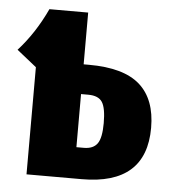

<svg xmlns="http://www.w3.org/2000/svg" viewBox="-46 -571 542 612"><g transform="rotate(5 225.0 -265.5)"><path d="M229 -365.2Q340.3 -365.2 392.1 -319.3Q443.8 -273.4 443.8 -182.1Q443.8 0 237.8 0H61V-342.8L-2 -393.1Q50.8 -451.2 87.9 -530.8H211.9V-365.2ZM235.8 -100.1Q265.6 -100.1 278.8 -118.4Q292 -136.7 292 -184.1Q292 -232.4 279.8 -251.2Q267.6 -270 234.9 -270H211.9V-100.1Z"/></g></svg>

Font: Fira Sans Compressed
Style: Bold
Weight: 700
Width: 1
Designer: Carrois Corporate & Edenspiekermann AG
Foundry: Carrois Corporate GbR & Edenspiekermann AG
Version: Version 4.203;PS 004.203;hotconv 1.0.88;makeotf.lib2.5.64775